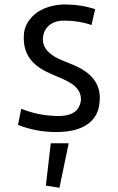

<svg xmlns="http://www.w3.org/2000/svg" viewBox="-20 -592 540 875"><path d="M397 -478Q339.8 -498 272 -498Q209.5 -498 185.1 -453.1Q177.7 -439.9 175.8 -420.2Q173.8 -400.4 181.4 -383.1Q189 -365.7 203.6 -352.5Q226.6 -331.5 263.7 -316.9Q300.8 -302.2 319.6 -293.9Q338.4 -285.6 355.5 -275.4Q372.6 -265.1 387.5 -252Q402.3 -238.8 413.1 -222.2Q436 -187 434.8 -141.6Q433.6 -96.2 417.7 -68.4Q401.9 -40.5 375 -23.4Q324.7 9.8 235.4 9.8Q146.5 9.8 62 -22.5L76.7 -96.2Q154.3 -65.4 237.3 -63.5Q316.4 -60.5 339.4 -104.5Q356.9 -137.7 342.3 -170.9Q328.6 -200.7 287.6 -221.7Q268.1 -231.9 243.4 -241.9Q218.8 -252 190.7 -265.6Q162.6 -279.3 139.6 -299.3Q88.4 -344.7 88.4 -417V-424.3Q88.4 -461.4 106.4 -490Q124.5 -518.6 150.4 -536.1Q200.2 -569.8 273.4 -571.8Q347.2 -571.8 413.6 -550.3ZM293 61 251 263.7 189 253.9 211.4 61Z"/></svg>

Font: Duru Sans
Style: Regular
Weight: 400
Designer: Onur Yazõcõgil
Foundry: Onur Yazõcõgil
Version: Version 1.001